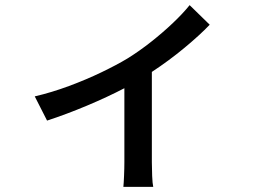

<svg xmlns="http://www.w3.org/2000/svg" viewBox="-20 -645 1040 747"><path d="M115.2 -270Q180.7 -285.2 248.3 -310.3Q315.9 -335.4 375.2 -364Q434.6 -392.6 475.1 -417Q522.5 -446.3 568.4 -482.7Q614.3 -519 653.1 -555.9Q691.9 -592.8 717.8 -625L795.9 -548.8Q758.3 -509.3 698 -459.2Q637.7 -409.2 570.8 -365.2V-14.2Q570.8 9.8 572 39.6Q573.2 69.3 576.2 82H460Q461.4 69.3 462.6 39.6Q463.9 9.8 463.9 -14.2V-301.8Q399.4 -268.1 318.6 -234.1Q237.8 -200.2 163.1 -175.8Z"/></svg>

Font: Source Han Sans CN Medium
Style: Regular
Weight: 500
Designer: Ryoko NISHIZUKA  (kana, bopomofo & ideographs); Paul D. Hunt (Latin, Greek & Cyrillic); Sandoll Communications , Soo-you
Foundry: Adobe
Version: Version 2.004;hotconv 1.0.118;makeotfexe 2.5.65603